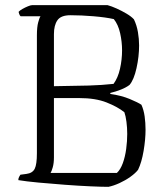

<svg xmlns="http://www.w3.org/2000/svg" viewBox="-20 -724 646 744"><path d="M400 0Q376 0 330.5 -2Q285 -4 231.5 -8Q178 -12 129.5 -16.5Q81 -21 51 -26Q51 -33 54 -38.5Q57 -44 59 -47L82 -50Q106 -53 114.5 -70Q123 -87 123 -130V-587Q123 -619 128 -637.5Q133 -656 137 -661H60Q57 -663 54.5 -669.5Q52 -676 52 -678Q56 -683 66.5 -689Q77 -695 88 -699.5Q99 -704 104 -704H397Q412 -700 432 -691Q452 -682 470.5 -671Q489 -660 499 -649Q510 -626 514.5 -599.5Q519 -573 519 -548Q519 -505 509 -460Q499 -415 482 -395Q469 -385 449 -377Q429 -369 408 -364L407 -360Q450 -354 482.5 -340.5Q515 -327 528 -318Q537 -298 540.5 -273Q544 -248 544 -221Q544 -184 536.5 -139.5Q529 -95 515 -66Q505 -53 485.5 -39Q466 -25 443 -14.5Q420 -4 400 0ZM189 -390Q272 -391 323.5 -392.5Q375 -394 420 -399Q437 -422 445 -457.5Q453 -493 453 -529Q453 -562 445.5 -595.5Q438 -629 421 -650Q390 -657 342.5 -661Q295 -665 253 -665Q216 -665 202.5 -645.5Q189 -626 189 -592ZM176 -54H433Q447 -67 456 -92Q465 -117 469 -147Q473 -177 473 -205Q473 -229 470 -252Q467 -275 462 -289Q436 -310 393 -327Q350 -344 287 -344H189V-114Q189 -92 184.5 -76Q180 -60 176 -54Z"/></svg>

Font: Texturina Thin
Style: Regular
Weight: 100
Designer: Guillermo Torres Carreño
Foundry: Omnibus-Type
Version: Version 1.002; ttfautohint (v1.8.3)